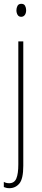

<svg xmlns="http://www.w3.org/2000/svg" viewBox="-22 -744 219 1006"><path d="M64 -690Q64 -702 69.5 -713Q75 -724 90 -724Q104 -724 109.5 -713.5Q115 -703 115 -691Q115 -675 108 -665.5Q101 -656 89 -656Q76 -656 70 -666.5Q64 -677 64 -690ZM27 242Q17 242 10 240Q3 238 -2 236V209Q10 216 26 216Q53 216 63.5 191.5Q74 167 74 117V-527H100V125Q100 193 79.5 217.5Q59 242 27 242Z"/></svg>

Font: Noto Sans Lao Looped ExtraCondensed Thin
Style: Regular
Weight: 100
Width: 2
Designer: Mark Frömberg, Ben Mitchell
Foundry: The Fontpad Ltd
Version: Version 1.002; ttfautohint (v1.8.4.7-5d5b)